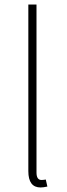

<svg xmlns="http://www.w3.org/2000/svg" viewBox="-20 -814 294 847"><path d="M159 13Q105 13 105 -59V-794H141V-53Q141 -20 163 -20Q171 -20 182 -22L189 9Q171 13 159 13Z"/></svg>

Font: Noto Sans Korean Thin
Style: Regular
Weight: 250
Designer: Ryoko NISHIZUKA  (kana & ideographs); Paul D. Hunt (Latin, Greek & Cyrillic); Wenlong ZHANG  (bopomofo); Sandoll Communi
Foundry: Adobe Systems Incorporated
Version: Version 1.0001;PS 1;hotconv 1.0.78;makeotf.lib2.5.61930